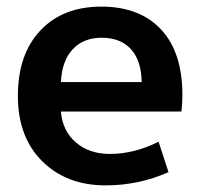

<svg xmlns="http://www.w3.org/2000/svg" viewBox="-20 -550 610 580"><path d="M164 -302H408Q407 -367 375.5 -401.5Q344 -436 287 -436Q232 -436 199.5 -401Q167 -366 164 -302ZM164 -213Q169 -154 209.5 -119.5Q250 -85 312 -85Q386 -85 459 -122L489 -30Q399 10 299 10Q181 10 107.5 -63Q34 -136 34 -260Q34 -386 102 -458Q170 -530 286 -530Q402 -530 466.5 -461Q531 -392 531 -263Q531 -238 528 -213Z"/></svg>

Font: Mplus 1p Bold
Style: Bold
Weight: 700
Version: Version 1.061